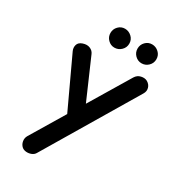

<svg xmlns="http://www.w3.org/2000/svg" viewBox="-291 -1423 1402 1569"><g transform="rotate(30 409.5 -638.0)"><path d="M173 -997.5Q210 -1010 238.5 -998.2Q267 -986.5 278.5 -960L442 -584.5L670 -963.5Q688.5 -994 721.5 -1001.5Q754.5 -1009 779 -996Q808.5 -979 816.5 -950Q824.5 -921 808 -893.5L295.5 -34Q284.5 -16 262.2 -7.2Q240 1.5 216.5 -0.2Q193 -2 177 -14.5Q155.5 -33 150.5 -62Q145.5 -91 160 -115.5L352 -435L134 -902.5Q121.5 -930 129.5 -957.8Q137.5 -985.5 173 -997.5ZM669.5 -1097.5Q634.5 -1097.5 608.2 -1123.5Q582 -1149.5 582 -1186.5Q582 -1223 607.2 -1249.2Q632.5 -1275.5 669.5 -1275.5Q705 -1275.5 732.2 -1250.2Q759.5 -1225 759.5 -1186.5Q759.5 -1149.5 733 -1123.5Q706.5 -1097.5 669.5 -1097.5ZM413.5 -1097.5Q378.5 -1097.5 352.5 -1123.5Q326.5 -1149.5 326.5 -1186.5Q326.5 -1223 351.8 -1249.2Q377 -1275.5 413.5 -1275.5Q449 -1275.5 476.5 -1250.2Q504 -1225 504 -1186.5Q504 -1149.5 477.2 -1123.5Q450.5 -1097.5 413.5 -1097.5Z"/></g></svg>

Font: Edu SA Hand Cursive
Style: Regular
Weight: 400
Designer: Tina and Corey Anderson, Eben Sorkin, Mirko Velimirovic
Foundry: Google for Education
Version: Version 2.000